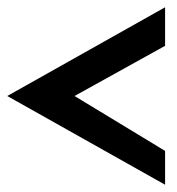

<svg xmlns="http://www.w3.org/2000/svg" viewBox="-23 -546 488 528"><path d="M-3 -282 431 -38V-131L182 -282L431 -420V-526Z"/></svg>

Font: Charger Sport
Style: BlkNrw
Weight: 900
Designer: Jasper
Foundry: Cannot Into Space Fonts
Version: Version 1.1